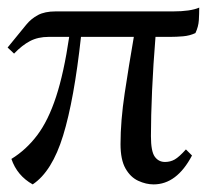

<svg xmlns="http://www.w3.org/2000/svg" viewBox="-30 -470 562 505"><path d="M56 15Q15 -8 0 -52Q39 -76 68 -114.5Q97 -153 117.5 -215.5Q138 -278 152 -373H98Q70 -373 49 -362Q28 -351 7 -329L-10 -345L39 -405Q52 -421 70 -430.5Q88 -440 116 -440H425Q471 -440 494 -450Q494 -434 493 -417Q492 -400 484 -383Q469 -376 451.5 -374.5Q434 -373 418 -373H379Q373 -300 370 -232Q367 -164 367 -112Q367 -72 377 -58Q387 -44 404 -44Q418 -44 429.5 -50.5Q441 -57 459 -77L475 -61Q435 15 374 15Q354 15 333.5 5.5Q313 -4 300 -27Q287 -50 287 -91Q287 -152 298 -225Q309 -298 322 -373H183Q165 -208 136 -113.5Q107 -19 56 15Z"/></svg>

Font: Bona Nova
Style: Regular
Weight: 400
Designer: Mateusz Machalski
Foundry: Capitalics
Version: Version 4.001; ttfautohint (v1.8.3)